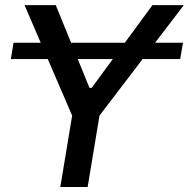

<svg xmlns="http://www.w3.org/2000/svg" viewBox="-20 -748 755 768"><path d="M711.9 -577.1 700.7 -511.7H23.4L34.2 -577.1ZM78.1 -727.5H203.1L337.9 -396.5H346.7L589.8 -727.5H715.3L377.9 -285.6L330.6 0H221.2L268.6 -285.6Z"/></svg>

Font: Inter Tight Medium
Style: Italic
Weight: 500
Italic angle: -9.39999°
Designer: Rasmus Andersson
Foundry: rsms
Version: Version 3.004